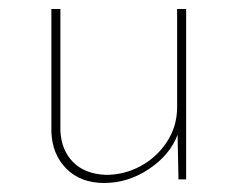

<svg xmlns="http://www.w3.org/2000/svg" viewBox="-20 -398 527 426"><path d="M393 -378V0H376L374 -99Q357 -54 310.5 -23Q264 8 211 8Q159 8 127.5 -23.5Q96 -55 94 -105V-378H114V-108Q116 -65 142 -38.5Q168 -12 215 -10Q256 -10 292 -29.5Q328 -49 350.5 -83.5Q373 -118 373 -160V-378Z"/></svg>

Font: Josefin Sans Thin
Style: Regular
Weight: 250
Designer: Santiago Orozco
Foundry: Typemade
Version: Version 2.000